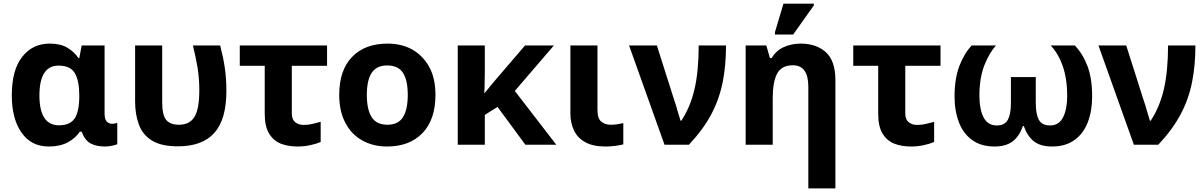

<svg xmlns="http://www.w3.org/2000/svg" viewBox="-20 -796 6624 1056"><path d="M249 9.8Q151.4 9.8 98.6 -66.4Q44.9 -142.6 44.9 -271Q44.9 -411.6 102.1 -483.4Q158.7 -556.2 253.9 -556.2Q312.5 -556.2 350.1 -533.7Q388.2 -511.2 412.1 -476.1H416L429.2 -545.9H555.2V-172.9Q555.2 -139.2 567.4 -127Q580.6 -115.2 596.2 -115.2Q604 -115.2 612.3 -117.2Q620.1 -119.1 625 -120.1V-2.9Q618.2 1 596.7 5.4Q575.2 9.8 558.1 9.8Q508.8 9.8 477.1 -7.8Q445.8 -25.9 429.2 -71.8H418.9Q397.5 -38.1 354 -13.7Q310.5 9.8 249 9.8ZM304.2 -106.9Q366.2 -106.9 391.1 -145.5Q416 -184.1 416 -266.1V-272Q416 -351.6 391.6 -393.6Q367.7 -435.1 301.8 -435.1Q196.8 -435.1 196.8 -270Q197.3 -106.9 304.2 -106.9Z M959 8.8Q866.2 8.8 814.9 -23.4Q764.2 -55.2 743.7 -111.3Q723.1 -167 723.1 -238.8V-545.9H872.1V-233.9Q872.1 -163.1 894 -136.7Q916 -109.9 963.9 -109.9Q1022.9 -109.9 1049.3 -152.8Q1076.2 -195.8 1076.2 -299.8Q1076.2 -361.3 1066.9 -422.4Q1055.7 -486.8 1041 -545.9H1190.9Q1209 -476.1 1216.3 -423.8Q1225.1 -366.2 1225.1 -295.9Q1225.1 -138.7 1158.7 -64.9Q1092.8 8.8 959 8.8Z M1615.7 9.8Q1565.4 9.8 1524.4 -5.9Q1483.9 -22 1460 -61.5Q1436 -100.6 1436 -170.9V-434.1H1298.8V-545.9H1778.8V-434.1H1585V-170.9Q1585 -139.6 1603 -124.5Q1621.6 -108.9 1649.9 -108.9Q1676.8 -108.9 1697.8 -114.3Q1714.4 -117.7 1743.7 -126V-15.1Q1720.7 -4.9 1688 2Q1656.2 9.8 1615.7 9.8Z M2375 -273.9Q2375 -138.2 2303.7 -64Q2231.9 9.8 2108.9 9.8Q2031.7 9.8 1973.1 -23.4Q1913.6 -55.7 1879.9 -119.6Q1845.7 -183.1 1845.7 -273.9Q1845.7 -410.6 1917 -483.4Q1987.3 -556.2 2111.8 -556.2Q2188 -556.2 2248 -523.4Q2306.6 -489.7 2340.8 -427.7Q2375 -365.2 2375 -273.9ZM1997.6 -273.9Q1997.6 -192.9 2024.4 -151.4Q2050.8 -109.9 2110.8 -109.9Q2169.9 -109.9 2196.3 -151.4Q2222.7 -193.4 2222.7 -273.9Q2222.7 -355.5 2196.3 -395.5Q2169.9 -436 2109.9 -436Q2050.8 -436 2024.4 -395.5Q1997.6 -355.5 1997.6 -273.9Z M3026.4 -545.9 2811.5 -295.9 3039.6 0H2869.6L2716.3 -208L2646.5 -164.1V0H2497.6V-545.9H2646.5V-402.8Q2645.5 -362.8 2645.5 -342.8Q2645.5 -309.6 2643.6 -284.2H2645.5Q2650.9 -291 2662.4 -304.7Q2673.8 -318.4 2679.2 -325.7Q2684.6 -332 2696.3 -345.9Q2708 -359.9 2714.4 -367.2L2867.7 -545.9Z M3310.1 9.8Q3240.7 9.8 3197.8 -14.6Q3155.3 -38.6 3136.2 -80.1Q3117.2 -121.1 3117.2 -170.9V-545.9H3266.1V-192.9Q3266.1 -143.6 3287.1 -127Q3308.6 -109.9 3337.9 -109.9Q3356 -109.9 3374 -112.3Q3378.9 -113.3 3384.3 -114.3Q3389.6 -115.2 3396.7 -116.7Q3403.8 -118.2 3408.2 -119.1V-2Q3393.6 2 3363.3 6.3Q3337.4 9.8 3310.1 9.8Z M3634.8 0 3439.9 -545.9H3592.8L3689 -243.2Q3696.8 -222.2 3706.5 -186.5Q3720.2 -140.6 3723.1 -131.8H3727.1Q3777.3 -208 3799.8 -305.7Q3822.8 -404.8 3822.8 -545.9H3973.1Q3973.1 -436.5 3955.1 -345.7Q3936.5 -251.5 3892.6 -168.5Q3847.7 -83.5 3769 0Z M4425.8 240.2V-318.8Q4425.8 -437 4340.8 -437Q4278.3 -437 4253.9 -390.6Q4230 -344.7 4230 -256.8V0H4081.1V-545.9H4194.8L4214.8 -476.1H4223.1Q4249 -518.1 4291 -537.1Q4333 -556.2 4383.8 -556.2Q4469.2 -556.2 4522.5 -508.8Q4574.7 -460.4 4574.7 -356V240.2ZM4242.2 -606V-619.1L4289.1 -775.9H4456.1V-766.1L4342.3 -606Z M4989.7 9.8Q4939.5 9.8 4898.4 -5.9Q4857.9 -22 4834 -61.5Q4810.1 -100.6 4810.1 -170.9V-434.1H4672.9V-545.9H5152.8V-434.1H4959V-170.9Q4959 -139.6 4977.1 -124.5Q4995.6 -108.9 5023.9 -108.9Q5050.8 -108.9 5071.8 -114.3Q5088.4 -117.7 5117.7 -126V-15.1Q5094.7 -4.9 5062 2Q5030.3 9.8 4989.7 9.8Z M5449.7 9.8Q5376.5 9.8 5327.6 -25.4Q5278.8 -59.6 5254.4 -122.6Q5230 -185.5 5230 -265.1Q5230 -364.7 5257.3 -435.1Q5284.7 -504.9 5324.7 -545.9H5458Q5421.9 -506.8 5393.6 -436Q5366.7 -365.2 5366.7 -270Q5366.7 -196.3 5389.2 -151.4Q5412.1 -106 5461.9 -106Q5506.3 -106 5523.4 -137.7Q5540 -169.4 5540 -228V-372.1H5676.8V-228Q5676.8 -169.4 5693.4 -137.7Q5710.4 -106 5754.9 -106Q5804.7 -106 5827.1 -151.4Q5849.6 -196.3 5849.6 -268.1Q5849.6 -360.8 5825.7 -430.7Q5801.3 -501 5758.8 -545.9H5891.6Q5936.5 -498.5 5961.9 -430.7Q5986.8 -363.3 5986.8 -265.1Q5986.8 -185.5 5962.4 -122.6Q5938 -59.6 5888.7 -25.4Q5840.3 9.8 5766.6 9.8Q5703.1 9.8 5666 -19Q5629.9 -47.9 5610.8 -103H5606Q5586.9 -47.4 5550.3 -19Q5513.2 9.8 5449.7 9.8Z M6216.3 0 6021.5 -545.9H6174.3L6270.5 -243.2Q6278.3 -222.2 6288.1 -186.5Q6301.8 -140.6 6304.7 -131.8H6308.6Q6358.9 -208 6381.3 -305.7Q6404.3 -404.8 6404.3 -545.9H6554.7Q6554.7 -436.5 6536.6 -345.7Q6518.1 -251.5 6474.1 -168.5Q6429.2 -83.5 6350.6 0Z"/></svg>

Font: Droid Sans Thai
Style: Bold
Weight: 700
Designer: Steve Matteson
Foundry: Ascender Corporation
Version: Version 1.00